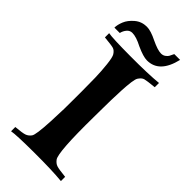

<svg xmlns="http://www.w3.org/2000/svg" viewBox="-266 -904 959 959"><g transform="rotate(45 213.5 -424.5)"><path d="M383 -849Q355 -730 268 -730Q241 -730 191 -753Q147 -776 119 -776Q102 -776 90.5 -762.5Q79 -749 75 -731H37Q37 -751 47.5 -777Q58 -803 85 -826Q112 -849 149 -849Q177 -849 223 -826Q269 -804 293 -804Q307 -804 317 -811.5Q327 -819 330.5 -825.5Q334 -832 342 -849ZM299 -61Q277 -92 280 -341Q280 -347 280.5 -389.5Q281 -432 281.5 -462Q282 -492 284 -531.5Q286 -571 289.5 -597Q293 -623 299 -632Q311 -650 324.5 -654Q338 -658 390 -663V-693Q321 -686 194.5 -686.5Q68 -687 37 -693H38V-663Q90 -658 103 -654Q116 -650 127 -633Q135 -621 140 -576Q145 -531 146 -486.5Q147 -442 147 -396Q147 -350 147 -348Q148 -273 143 -174Q138 -75 127 -60Q116 -45 100.5 -39.5Q85 -34 38 -30V0Q69 -6 195 -6.5Q321 -7 390 0V-30Q341 -35 326 -40Q311 -45 299 -61Z"/></g></svg>

Font: GFS Artemisia
Style: Bold
Weight: 700
Designer: Designed by Takis Katsoulidis.
Foundry: Designed by Takis Katsoulidis.
Version: Version 1.0